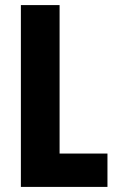

<svg xmlns="http://www.w3.org/2000/svg" viewBox="-20 -734 456 754"><path d="M62 0H402V-131H214V-714H62Z"/></svg>

Font: Noto Sans Thai Looped ExtraCondensed ExtraBold
Style: Regular
Weight: 800
Width: 2
Designer: Sasikarn Vongin, Ben Mitchell
Foundry: The Fontpad Ltd
Version: Version 1.001